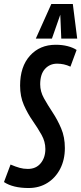

<svg xmlns="http://www.w3.org/2000/svg" viewBox="-47 -935 408 965"><path d="M338 -684 307 -600Q290 -608 273.5 -611.5Q257 -615 240 -615Q203 -615 179 -588.5Q155 -562 155 -511Q155 -475 174 -441Q193 -407 217.5 -370Q242 -333 260.5 -289.5Q279 -246 279 -191Q279 -132 255.5 -86.5Q232 -41 191 -15.5Q150 10 97 10Q18 10 -27 -20L6 -108Q32 -97 51.5 -91.5Q71 -86 93 -86Q134 -86 157.5 -114.5Q181 -143 181 -186Q181 -223 162 -257Q143 -291 117.5 -327.5Q92 -364 73 -407Q54 -450 54 -505Q54 -600 103.5 -655Q153 -710 233 -710Q266 -710 293 -703Q320 -696 338 -684ZM133 -741 211 -915H319L341 -741H261L256 -861L214 -741Z"/></svg>

Font: Georama Extra Condensed SemiBold
Style: Italic
Weight: 600
Width: 2
Italic angle: -9°
Designer: Jean-Baptiste Levee
Foundry: Production Type
Version: Version 1.000